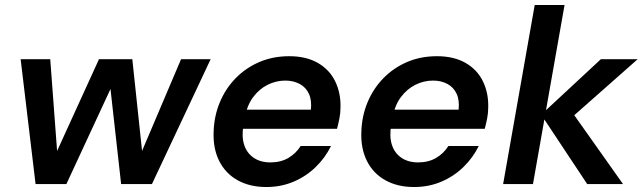

<svg xmlns="http://www.w3.org/2000/svg" viewBox="-20 -740 2585 772"><path d="M123 0 63 -502H182L213 -87L189 -88L378 -502H512L556 -88H532L708 -502H827L591 0H467L419 -429H446L247 0Z M1051 12Q984 12 935 -15.5Q886 -43 861 -93.5Q836 -144 839 -211Q841 -274 864 -329Q887 -384 927.5 -425.5Q968 -467 1022.5 -490.5Q1077 -514 1143 -514Q1211 -514 1258 -487Q1305 -460 1328 -412.5Q1351 -365 1349 -306Q1349 -285 1344.5 -262.5Q1340 -240 1335 -222H925L939 -299H1230Q1234 -337 1222 -363Q1210 -389 1185 -402.5Q1160 -416 1127 -416Q1090 -416 1056 -399Q1022 -382 997.5 -349Q973 -316 964 -265L959 -236Q951 -192 961.5 -158.5Q972 -125 999.5 -106Q1027 -87 1067 -87Q1109 -87 1139.5 -105Q1170 -123 1189 -153H1311Q1288 -106 1249.5 -68.5Q1211 -31 1160.5 -9.5Q1110 12 1051 12Z M1645 12Q1578 12 1529 -15.5Q1480 -43 1455 -93.5Q1430 -144 1433 -211Q1435 -274 1458 -329Q1481 -384 1521.5 -425.5Q1562 -467 1616.5 -490.5Q1671 -514 1737 -514Q1805 -514 1852 -487Q1899 -460 1922 -412.5Q1945 -365 1943 -306Q1943 -285 1938.5 -262.5Q1934 -240 1929 -222H1519L1533 -299H1824Q1828 -337 1816 -363Q1804 -389 1779 -402.5Q1754 -416 1721 -416Q1684 -416 1650 -399Q1616 -382 1591.5 -349Q1567 -316 1558 -265L1553 -236Q1545 -192 1555.5 -158.5Q1566 -125 1593.5 -106Q1621 -87 1661 -87Q1703 -87 1733.5 -105Q1764 -123 1783 -153H1905Q1882 -106 1843.5 -68.5Q1805 -31 1754.5 -9.5Q1704 12 1645 12Z M2341 0 2156 -279 2396 -502H2544L2252 -244L2262 -315L2485 0ZM2003 0 2130 -720H2250L2123 0Z"/></svg>

Font: DM Sans 16pt SemiBold
Style: Italic
Weight: 600
Italic angle: -10°
Version: Version 4.004;gftools[0.9.30]